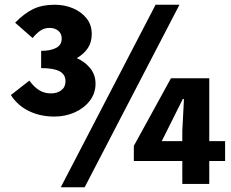

<svg xmlns="http://www.w3.org/2000/svg" viewBox="-20 -778 979 812"><path d="M210 -285Q151 -285 103 -308Q55 -331 26 -376L104 -437Q125 -409 146.5 -396Q168 -383 196 -383Q222 -383 239.5 -396.5Q257 -410 257 -434Q257 -463 232 -476.5Q207 -490 154 -490V-563Q194 -563 217.5 -575.5Q241 -588 241 -615Q241 -636 226.5 -648Q212 -660 189 -660Q167 -660 149.5 -647.5Q132 -635 118 -617L44 -682Q82 -721 120 -739.5Q158 -758 211 -758Q253 -758 288.5 -743Q324 -728 346 -700.5Q368 -673 368 -634Q368 -599 351.5 -574.5Q335 -550 305 -532Q339 -517 361.5 -489.5Q384 -462 384 -424Q384 -383 359.5 -351.5Q335 -320 295.5 -302.5Q256 -285 210 -285ZM237 14 638 -758H739L338 14ZM751 0V-224L758 -359H753L709 -271L664 -181H932V-97H546V-161L703 -447H865V0Z"/></svg>

Font: Noto Sans HK Thin Black
Style: Regular
Weight: 900
Version: Version 2.004-H2;hotconv 1.0.118;makeotfexe 2.5.65603